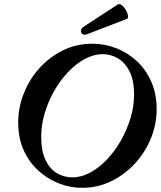

<svg xmlns="http://www.w3.org/2000/svg" viewBox="-20 -885 769 918"><path d="M373 13Q315 13 260.5 -8.5Q206 -30 162 -70.5Q118 -111 92.5 -168.5Q67 -226 67 -300Q67 -370 93.5 -437.5Q120 -505 168 -558.5Q216 -612 280.5 -644Q345 -676 422 -676Q481 -676 536 -654.5Q591 -633 634.5 -592.5Q678 -552 703.5 -494Q729 -436 729 -363Q729 -291 701.5 -223.5Q674 -156 625 -103Q576 -50 511.5 -18.5Q447 13 373 13ZM326 -37Q369 -37 411.5 -60Q454 -83 491.5 -122.5Q529 -162 558 -213Q587 -264 604 -320Q621 -376 621 -432Q621 -502 599 -544.5Q577 -587 543 -606.5Q509 -626 472 -626Q428 -626 385.5 -603Q343 -580 305.5 -540.5Q268 -501 239 -450Q210 -399 193.5 -343Q177 -287 177 -232Q177 -162 198 -119Q219 -76 253 -56.5Q287 -37 326 -37ZM398 -722Q383 -716 374.5 -722Q366 -728 367 -738.5Q368 -749 381 -758L542 -863Q551 -869 562 -860.5Q573 -852 581.5 -837.5Q590 -823 592 -810Q594 -797 585 -794Z"/></svg>

Font: Junicode SmExp
Style: Bold Italic
Weight: 700
Width: 6
Italic angle: -11°
Designer: Peter S. Baker
Version: Version 2.205; ttfautohint (v1.8.4)